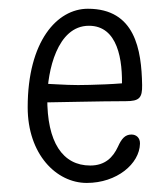

<svg xmlns="http://www.w3.org/2000/svg" viewBox="-20 -398 377 430"><path d="M73.2 -168.5C108.9 -168.9 206.1 -171.4 261.7 -171.4C292 -171.4 298.8 -178.7 298.3 -207.5C296.9 -286.6 282.7 -378.4 176.8 -378.4C107.9 -378.4 42 -305.7 42 -157.7C42 -52.7 106 11.7 174.3 11.7C241.7 11.7 292.5 -31.2 293.5 -76.2C293.9 -89.4 285.2 -96.7 274.4 -96.7C259.8 -96.7 252 -86.9 244.1 -69.3C232.9 -45.4 215.3 -27.3 182.1 -27.3C120.6 -27.3 85 -79.1 85.9 -179.7C86.4 -237.3 107.4 -340.3 179.2 -340.3C243.7 -340.3 255.4 -264.2 252.9 -200.2L276.4 -214.4C255.4 -209.5 178.2 -207.5 154.8 -207.5C125 -207.5 91.3 -210.4 73.2 -210.9Z"/></svg>

Font: Pompiere 
Style: Regular
Weight: 400
Designer: Karolina Lach
Foundry: Sorkin Type Co.
Version: Version 1.001